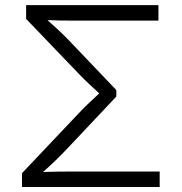

<svg xmlns="http://www.w3.org/2000/svg" viewBox="-20 -748 726 768"><path d="M67.9 0V-55.2L294.9 -294.9Q315.9 -317.4 337.6 -337.6Q359.4 -357.9 377 -374.5Q359.4 -390.6 338.1 -410.4Q316.9 -430.2 294.9 -453.1L84.5 -672.4V-727.5H613.8V-665.5H279.3Q247.6 -665.5 220.7 -666Q193.8 -666.5 169.9 -667.5Q187 -652.3 207.3 -633.8Q227.5 -615.2 252.9 -589.4L445.3 -387.7V-361.8L252.4 -157.2Q223.6 -126.5 198.2 -102.3Q172.9 -78.1 152.3 -60.1Q180.2 -61 210.9 -61.5Q241.7 -62 279.3 -62H618.7V0Z"/></svg>

Font: Inter Light
Style: Regular
Weight: 300
Designer: Rasmus Andersson
Foundry: rsms
Version: Version 4.000;git-a52131595